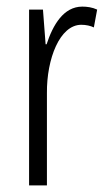

<svg xmlns="http://www.w3.org/2000/svg" viewBox="-20 -561 323 581"><path d="M229 -541C172 -541 140 -485 121 -427H118L110 -532H68V0H122V-279C121 -383 161 -486 226 -486C240 -486 254 -483 264 -478L274 -532C259 -539 243 -541 229 -541Z"/></svg>

Font: Noto Sans Gurmukhi UI ExtraCondensed Light
Style: Regular
Weight: 300
Width: 2
Designer: Jelle Bosma - Monotype Design Team
Foundry: Monotype Imaging Inc.
Version: Version 2.004